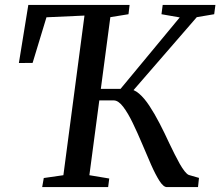

<svg xmlns="http://www.w3.org/2000/svg" viewBox="-20 -763 898 783"><path d="M152 0 158.5 -37 238.5 -48.5 324.5 -699.5 169.5 -692.5 113 -506.5 57 -506 95.5 -743H508.5L504 -705L430 -693L344.5 -48.5L425.5 -35L421 0ZM660.5 0Q646.5 0 630.2 -25.5Q614 -51 596.2 -91.2Q578.5 -131.5 559.5 -176.8Q540.5 -222 521 -262.2Q501.5 -302.5 482 -328Q462.5 -353.5 444 -353.5H357.5L363 -400.5H471.5L713 -692L638.5 -705L643.5 -743H858.5L853.5 -705L782.5 -693L495.5 -362L504 -399.5Q526 -399.5 547.2 -381.2Q568.5 -363 589.2 -331.5Q610 -300 630.5 -260.5Q651 -221 670.5 -178.5Q681.5 -156 692.2 -134.2Q703 -112.5 713.2 -94.5Q723.5 -76.5 733 -64.5Q742.5 -52.5 750 -49.5L791.5 -37.5L787.5 0Z"/></svg>

Font: Merriweather 48pt
Style: Italic
Weight: 400
Italic angle: -7.8°
Version: Version 2.101